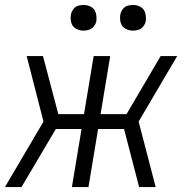

<svg xmlns="http://www.w3.org/2000/svg" viewBox="-21 -757 761 777"><path d="M-1 0H66L205 -235H309L270 0H337L376 -235H481L542 0H609L540 -265L696 -530H629L491 -295H386L425 -530H358L319 -295H215L153 -530H87L155 -265ZM517 -633Q529 -633 540.5 -637Q552 -641 559.5 -651Q567 -661 569 -672Q571 -689 566.5 -705Q562 -721 548 -729Q534 -737 517 -737Q506 -737 494.5 -733.5Q483 -730 475.5 -719.5Q468 -709 466 -698Q463 -681 467.5 -665Q472 -649 486.5 -641Q501 -633 517 -633ZM317 -633Q329 -633 340.5 -637Q352 -641 359.5 -651Q367 -661 369 -672Q371 -689 366.5 -705Q362 -721 348 -729Q334 -737 317 -737Q306 -737 294.5 -733.5Q283 -730 275.5 -719.5Q268 -709 266 -698Q263 -681 267.5 -665Q272 -649 286.5 -641Q301 -633 317 -633Z"/></svg>

Font: Iosevka Sparkle Light
Style: Italic
Weight: 300
Italic angle: -9°
Designer: Belleve Invis
Foundry: Belleve Invis
Version: Version 4.5.0; ttfautohint (v1.8.3)